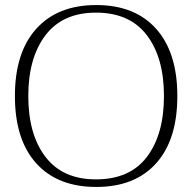

<svg xmlns="http://www.w3.org/2000/svg" viewBox="-20 -730 761 760"><path d="M39 -350Q39 -522 123.5 -616Q208 -710 361 -710Q514 -710 598 -616Q682 -522 682 -350Q682 -177 598 -83.5Q514 10 361 10Q208 10 123.5 -83.5Q39 -177 39 -350ZM629 -350Q629 -502 561 -591Q493 -680 360 -680Q228 -680 160 -590.5Q92 -501 92 -350Q92 -198 160 -109Q228 -20 360 -20Q494 -20 561.5 -109Q629 -198 629 -350Z"/></svg>

Font: Taviraj ExtraLight
Style: Regular
Weight: 200
Designer: Katatrad Team
Foundry: CadsonDemak
Version: Version 1.030